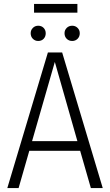

<svg xmlns="http://www.w3.org/2000/svg" viewBox="-20 -950 556 970"><path d="M385 -188H128L74 0H17L222 -685H294L499 0H439ZM371 -237 257 -637 142 -237ZM211 -782Q211 -765 200.5 -754Q190 -743 173 -743Q157 -743 146 -754Q135 -765 135 -782Q135 -798 146 -809Q157 -820 173 -820Q190 -820 200.5 -809Q211 -798 211 -782ZM383 -782Q383 -765 372 -754Q361 -743 345 -743Q328 -743 317 -754Q306 -765 306 -782Q306 -798 317 -809Q328 -820 345 -820Q361 -820 372 -809Q383 -798 383 -782ZM152 -886V-930H371V-886Z"/></svg>

Font: Fira Sans Condensed Light
Style: Regular
Weight: 300
Width: 3
Designer: bBox Type GmbH & Carrois Corporate GbR & Edenspiekermann AG
Foundry: bBox Type GmbH & Carrois Corporate GbR & Edenspiekermann AG
Version: Version 4.301